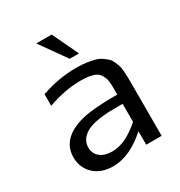

<svg xmlns="http://www.w3.org/2000/svg" viewBox="-180 -887 961 1024"><g transform="rotate(-30 300.0 -374.5)"><path d="M363 -601H306L192 -761H287ZM311 -542Q346 -542 374.5 -538Q403 -534 424 -528Q445 -522 461 -510.5Q477 -499 487.5 -489.5Q498 -480 505.5 -463Q513 -446 517 -434Q521 -422 522.5 -401Q524 -380 524.5 -368Q525 -356 525 -333V0H430V-83Q324 12 222 12Q148 12 104 -29.5Q60 -71 60 -136Q60 -219 139 -264Q191 -292 259.5 -300.5Q328 -309 430 -309V-349Q430 -380 426.5 -398Q423 -416 411 -435Q399 -454 371 -462.5Q343 -471 297 -471Q200 -471 95 -433V-504Q200 -542 311 -542ZM430 -141V-252H428Q373 -252 344 -251Q315 -250 275 -243.5Q235 -237 209 -223Q155 -193 155 -141Q155 -103 182.5 -81Q210 -59 256 -59Q339 -59 430 -141Z"/></g></svg>

Font: Edlo
Style: Regular
Weight: 400
Monospace: yes
Version: Version 0.01